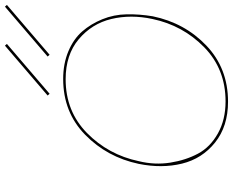

<svg xmlns="http://www.w3.org/2000/svg" viewBox="-103 -836 944 778"><g transform="rotate(-90 369.0 -447.0)"><path d="M378 -718 371 -726 573 -899 580 -891ZM536 -718 529 -726 731 -899 738 -891ZM346 5Q246 5 180.5 -47.5Q115 -100 95 -181.5Q75 -263 94 -357Q121 -485 212 -574Q303 -663 438 -663Q500 -663 550 -642Q600 -621 630.5 -586Q661 -551 680 -504.5Q699 -458 700 -406Q701 -354 692 -300Q665 -170 573 -82.5Q481 5 346 5ZM347 -5Q478 -5 566.5 -91.5Q655 -178 681 -301Q700 -389 681 -468Q662 -547 599 -600Q536 -653 437 -653Q307 -653 219 -566.5Q131 -480 105 -357Q89 -292 99 -229Q109 -166 135.5 -116.5Q162 -67 217.5 -36Q273 -5 347 -5Z"/></g></svg>

Font: EauTestInfant Hairline
Style: Italic
Weight: 250
Italic angle: -12°
Designer: Christian Thalmann (Catharsis Fonts)
Version: Version 0.001;PS 000.001;hotconv 1.0.88;makeotf.lib2.5.64775